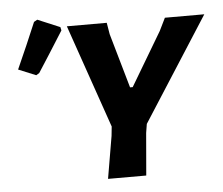

<svg xmlns="http://www.w3.org/2000/svg" viewBox="-50 -739 925 796"><g transform="rotate(-5 412.5 -341.5)"><path d="M119 -675 133 -683 226 -644 229 -630Q163 -525 122 -462L109 -454L36 -484Q81 -584 119 -675ZM825 -645 548 -213 542 -176 527 0H368L398 -176L402 -215L253 -645H419L427 -597L492 -370H503L635 -592L661 -645Z"/></g></svg>

Font: Alegreya Sans ExtraBold
Style: Italic
Weight: 800
Italic angle: -7°
Designer: Juan Pablo del Peral
Foundry: Huerta Tipografica
Version: Version 2.007